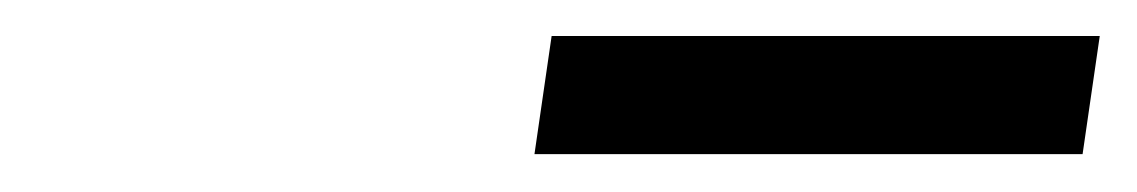

<svg xmlns="http://www.w3.org/2000/svg" viewBox="-20 -750 616 104"><path d="M566.4 -666.5 575.7 -730.5H278.8L269.5 -666.5Z"/></svg>

Font: Winston
Style: Italic
Weight: 400
Italic angle: -8.13011°
Designer: Vernon Adams, Kim Jin-seong, David Berlow, Cristiano Sobral
Foundry: The Winston Project Authors
Version: Version 3.004